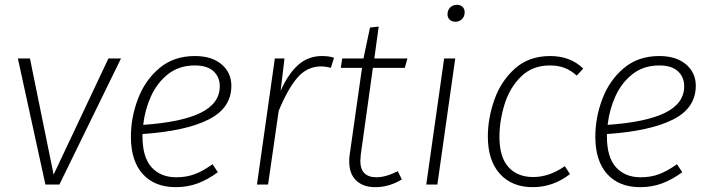

<svg xmlns="http://www.w3.org/2000/svg" viewBox="-20 -764 2935 795"><path d="M481 -522 226 0H168L54 -522H104L202 -41L429 -522Z M570 -209V-199Q570 -113 607.5 -71.5Q645 -30 710 -30Q752 -30 786.5 -43Q821 -56 860 -84L882 -51Q840 -20 798 -4.5Q756 11 708 11Q620 11 571 -43.5Q522 -98 522 -198Q522 -277 551 -354Q580 -431 639.5 -481.5Q699 -532 787 -532Q857 -532 897.5 -497.5Q938 -463 938 -409Q938 -316 842.5 -268.5Q747 -221 570 -209ZM573 -247Q732 -258 811 -297Q890 -336 890 -407Q890 -445 864 -469Q838 -493 787 -493Q722 -493 676.5 -457.5Q631 -422 605.5 -366Q580 -310 573 -247Z M1363 -525 1350 -483Q1328 -489 1309 -489Q1252 -489 1212 -443Q1172 -397 1134 -305L1090 0H1044L1118 -522H1158L1142 -388Q1173 -458 1214.5 -495Q1256 -532 1313 -532Q1342 -532 1363 -525Z M1474 -125Q1472 -105 1472 -98Q1472 -30 1539 -30Q1577 -30 1627 -55L1644 -21Q1591 11 1534 11Q1484 11 1455 -16.5Q1426 -44 1426 -95Q1426 -114 1428 -124L1479 -483H1391L1397 -522H1485L1512 -650L1548 -654L1530 -522H1667L1656 -483H1524Z M1865 -522 1791 0H1745L1819 -522ZM1833 -705Q1833 -722 1844 -733Q1855 -744 1872 -744Q1887 -744 1895.5 -735.5Q1904 -727 1904 -713Q1904 -696 1893 -685Q1882 -674 1866 -674Q1851 -674 1842 -682.5Q1833 -691 1833 -705Z M2395 -480 2368 -451Q2345 -472 2318.5 -482.5Q2292 -493 2257 -493Q2184 -493 2137 -446.5Q2090 -400 2069 -331.5Q2048 -263 2048 -197Q2048 -114 2085 -72.5Q2122 -31 2188 -31Q2254 -31 2319 -76L2340 -43Q2270 11 2186 11Q2100 11 2050 -44Q2000 -99 2000 -199Q2000 -274 2027 -351Q2054 -428 2112 -480Q2170 -532 2258 -532Q2342 -532 2395 -480Z M2493 -209V-199Q2493 -113 2530.5 -71.5Q2568 -30 2633 -30Q2675 -30 2709.5 -43Q2744 -56 2783 -84L2805 -51Q2763 -20 2721 -4.5Q2679 11 2631 11Q2543 11 2494 -43.5Q2445 -98 2445 -198Q2445 -277 2474 -354Q2503 -431 2562.5 -481.5Q2622 -532 2710 -532Q2780 -532 2820.5 -497.5Q2861 -463 2861 -409Q2861 -316 2765.5 -268.5Q2670 -221 2493 -209ZM2496 -247Q2655 -258 2734 -297Q2813 -336 2813 -407Q2813 -445 2787 -469Q2761 -493 2710 -493Q2645 -493 2599.5 -457.5Q2554 -422 2528.5 -366Q2503 -310 2496 -247Z"/></svg>

Font: Fira Sans ExtraLight
Style: Italic
Weight: 275
Italic angle: -8°
Designer: Carrois Corporate & Edenspiekermann AG
Foundry: Carrois Corporate GbR & Edenspiekermann AG
Version: Version 4.203